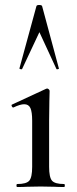

<svg xmlns="http://www.w3.org/2000/svg" viewBox="-20 -750 310 770"><path d="M49 -12Q86 -12 97.5 -25.5Q109 -39 109 -81V-266Q109 -301 102 -316.5Q95 -332 77 -332Q61 -332 34 -319H33Q29 -319 27 -324.5Q25 -330 29 -331L165 -394L169 -395Q172 -395 175.5 -392Q179 -389 179 -385Q179 -378 178 -345Q177 -312 177 -267V-81Q177 -39 188.5 -25.5Q200 -12 237 -12Q240 -12 240 -6Q240 0 237 0Q213 0 198 -1L143 -2L88 -1Q73 0 49 0Q46 0 46 -6Q46 -12 49 -12ZM206 -474 138 -621 69 -474Q68 -471 62.5 -472.5Q57 -474 58 -476L126 -725Q127 -730 137 -730Q148 -730 149 -725L216 -476Q218 -474 212.5 -472.5Q207 -471 206 -474Z"/></svg>

Font: Cormorant Infant Medium
Style: Regular
Weight: 500
Designer: Christian Thalmann (Catharsis Fonts)
Foundry: Catharsis Fonts
Version: Version 4.000